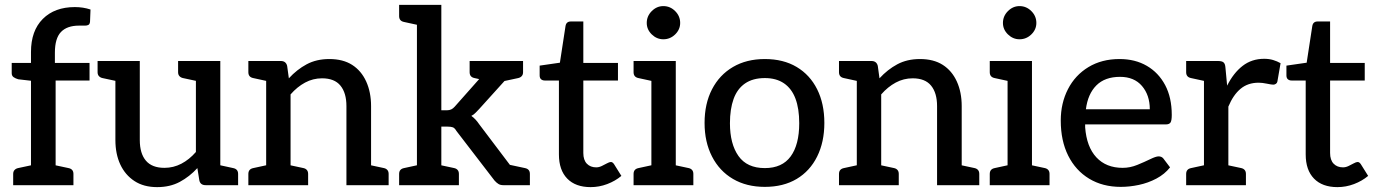

<svg xmlns="http://www.w3.org/2000/svg" viewBox="-20 -759 5650 787"><path d="M107 0V-428L55 -434Q44 -437 36 -442.5Q28 -448 28 -459V-501H107V-546Q107 -633 155.5 -681.5Q204 -730 287 -730Q304 -730 320 -727.5Q336 -725 351 -720L349 -670Q348 -660 342.5 -657Q337 -654 329 -654Q323 -654 317 -654Q311 -654 304 -654Q255 -654 230 -628Q205 -602 205 -543V-501H347V-429H208V0ZM34 0V-46Q34 -56 39.5 -62Q45 -68 54 -70L124 -85L135 0ZM180 0 191 -85 261 -70Q271 -68 276 -62Q281 -56 281 -46V0Z M624 8Q569 8 531 -17Q493 -42 473 -85Q453 -128 453 -185V-509H553V-185Q553 -130 578 -100.5Q603 -71 654 -71Q691 -71 723.5 -88Q756 -105 783 -136V-509H883V0H823Q801 0 797 -20L789 -70Q757 -35 717 -13.5Q677 8 624 8ZM855 0 867 -85 936 -70Q946 -68 951 -62Q956 -56 956 -46V0ZM482 -509 470 -424 400 -439Q391 -441 385.5 -447Q380 -453 380 -463V-509ZM812 -509 800 -424 730 -439Q721 -441 715.5 -447Q710 -453 710 -463V-509Z M1071 0V-509H1131Q1152 -509 1157 -489L1164 -438Q1197 -474 1237 -495.5Q1277 -517 1330 -517Q1386 -517 1423.5 -493Q1461 -469 1481 -425Q1501 -381 1501 -324V0H1400V-324Q1400 -378 1375.5 -408Q1351 -438 1300 -438Q1263 -438 1230.5 -420.5Q1198 -403 1171 -372V0ZM998 0V-46Q998 -56 1003 -62Q1008 -68 1018 -70L1087 -85L1099 0ZM1142 0 1154 -85 1224 -70Q1233 -68 1238 -62Q1243 -56 1243 -46V0ZM1472 0 1484 -85 1554 -70Q1563 -68 1568 -62Q1573 -56 1573 -46V0ZM1099 -509 1087 -424 1018 -439Q1008 -441 1003 -447Q998 -453 998 -463V-509Z M1689 0V-739H1789V-307H1812Q1822 -307 1829.5 -310.5Q1837 -314 1844 -322L1993 -490Q2001 -499 2009 -504Q2017 -509 2031 -509H2122L1944 -312Q1936 -304 1929 -296.5Q1922 -289 1912 -284Q1930 -271 1944 -250L2133 0H2043Q2031 0 2023 -5Q2015 -10 2007 -19L1851 -222Q1844 -234 1836.5 -237Q1829 -240 1814 -240H1789V0ZM2017 -421 1981 -462V-509H2106L2035 -424ZM2051 0 2001 -98 2063 -85ZM1616 0V-46Q1616 -56 1621 -62Q1626 -68 1636 -70L1705 -85L1717 0ZM1760 0 1772 -85 1842 -70Q1851 -68 1856 -62Q1861 -56 1861 -46V0ZM1717 -739 1705 -654 1636 -669Q1626 -671 1621 -677Q1616 -683 1616 -693V-739ZM2124 -509V-463Q2124 -453 2118.5 -447Q2113 -441 2104 -439L2034 -424L2022 -509ZM2006 -509 1994 -424 1925 -439Q1915 -441 1910 -447Q1905 -453 1905 -463V-509ZM2051 0 2062 -85 2132 -70Q2142 -68 2147 -62Q2152 -56 2152 -46V0Z M2401 8Q2339 8 2305 -27Q2271 -62 2271 -126V-429H2213Q2204 -429 2198 -434Q2192 -439 2192 -450V-490L2275 -502L2298 -652Q2301 -671 2320 -671H2371V-501H2513V-429H2371V-132Q2371 -103 2385.5 -88Q2400 -73 2424 -73Q2435 -73 2446.5 -78.5Q2458 -84 2468 -89.5Q2478 -95 2484 -95Q2491 -95 2497 -86L2527 -38Q2502 -17 2469 -4.5Q2436 8 2401 8Z M2650 0V-509H2750V0ZM2577 0V-46Q2577 -56 2582 -62Q2587 -68 2597 -70L2666 -85L2678 0ZM2721 0 2733 -85 2803 -70Q2812 -68 2817 -62Q2822 -56 2822 -46V0ZM2678 -509 2666 -424 2597 -439Q2587 -441 2582 -447Q2577 -453 2577 -463V-509ZM2699 -598Q2672 -598 2651.5 -618Q2631 -638 2631 -665Q2631 -693 2651.5 -713.5Q2672 -734 2699 -734Q2727 -734 2747.5 -713.5Q2768 -693 2768 -665Q2768 -638 2747.5 -618Q2727 -598 2699 -598Z M3115 -517Q3191 -517 3245.5 -484.5Q3300 -452 3329.5 -393Q3359 -334 3359 -255Q3359 -177 3329.5 -117.5Q3300 -58 3245.5 -25.5Q3191 7 3115 7Q3040 7 2984.5 -25.5Q2929 -58 2898.5 -117.5Q2868 -177 2868 -255Q2868 -334 2898.5 -393Q2929 -452 2984.5 -484.5Q3040 -517 3115 -517ZM3115 -70Q3186 -70 3221 -118Q3256 -166 3256 -254Q3256 -314 3240.5 -355Q3225 -396 3193.5 -417.5Q3162 -439 3115 -439Q3066 -439 3034 -417Q3002 -395 2987 -353.5Q2972 -312 2972 -254Q2972 -169 3007 -119.5Q3042 -70 3115 -70Z M3492 0V-509H3552Q3573 -509 3578 -489L3585 -438Q3618 -474 3658 -495.5Q3698 -517 3751 -517Q3807 -517 3844.5 -493Q3882 -469 3902 -425Q3922 -381 3922 -324V0H3821V-324Q3821 -378 3796.5 -408Q3772 -438 3721 -438Q3684 -438 3651.5 -420.5Q3619 -403 3592 -372V0ZM3419 0V-46Q3419 -56 3424 -62Q3429 -68 3439 -70L3508 -85L3520 0ZM3563 0 3575 -85 3645 -70Q3654 -68 3659 -62Q3664 -56 3664 -46V0ZM3893 0 3905 -85 3975 -70Q3984 -68 3989 -62Q3994 -56 3994 -46V0ZM3520 -509 3508 -424 3439 -439Q3429 -441 3424 -447Q3419 -453 3419 -463V-509Z M4110 0V-509H4210V0ZM4037 0V-46Q4037 -56 4042 -62Q4047 -68 4057 -70L4126 -85L4138 0ZM4181 0 4193 -85 4263 -70Q4272 -68 4277 -62Q4282 -56 4282 -46V0ZM4138 -509 4126 -424 4057 -439Q4047 -441 4042 -447Q4037 -453 4037 -463V-509ZM4159 -598Q4132 -598 4111.5 -618Q4091 -638 4091 -665Q4091 -693 4111.5 -713.5Q4132 -734 4159 -734Q4187 -734 4207.5 -713.5Q4228 -693 4228 -665Q4228 -638 4207.5 -618Q4187 -598 4159 -598Z M4574 7Q4500 7 4444.5 -26.5Q4389 -60 4358.5 -121Q4328 -182 4328 -265Q4328 -336 4357.5 -393.5Q4387 -451 4441.5 -484Q4496 -517 4569 -517Q4633 -517 4681 -489Q4729 -461 4756 -410Q4783 -359 4783 -288Q4783 -265 4778 -257Q4773 -249 4758 -249H4428Q4428 -246 4428 -243Q4428 -240 4428 -237Q4434 -157 4474 -114Q4514 -71 4582 -71Q4612 -71 4641.5 -83Q4671 -95 4694.5 -106.5Q4718 -118 4729 -118Q4741 -118 4748 -110L4776 -73Q4754 -45 4720 -27Q4686 -9 4648 -1Q4610 7 4574 7ZM4431 -311H4693Q4693 -369 4661 -406.5Q4629 -444 4571 -444Q4509 -444 4474 -409Q4439 -374 4431 -311Z M4915 0V-509H4972Q4989 -509 4995.5 -503Q5002 -497 5003 -482L5010 -408Q5036 -460 5073.5 -489Q5111 -518 5162 -518Q5182 -518 5198.5 -513Q5215 -508 5229 -500L5216 -425Q5215 -419 5210 -415.5Q5205 -412 5199 -412Q5192 -412 5173 -416Q5154 -420 5139 -420Q5095 -420 5065 -395Q5035 -370 5015 -322V0ZM4986 0 4998 -85 5068 -70Q5077 -68 5082 -62Q5087 -56 5087 -46V0ZM4842 0V-46Q4842 -56 4847 -62Q4852 -68 4862 -70L4931 -85L4943 0ZM4943 -509 4931 -424 4862 -439Q4852 -441 4847 -447Q4842 -453 4842 -463V-509Z M5462 8Q5400 8 5366 -27Q5332 -62 5332 -126V-429H5274Q5265 -429 5259 -434Q5253 -439 5253 -450V-490L5336 -502L5359 -652Q5362 -671 5381 -671H5432V-501H5574V-429H5432V-132Q5432 -103 5446.5 -88Q5461 -73 5485 -73Q5496 -73 5507.5 -78.5Q5519 -84 5529 -89.5Q5539 -95 5545 -95Q5552 -95 5558 -86L5588 -38Q5563 -17 5530 -4.5Q5497 8 5462 8Z"/></svg>

Font: Aleo Medium
Style: Regular
Weight: 500
Designer: Alessio Laiso
Foundry: Alessio Laiso
Version: Version 2.001;gftools[0.9.29]